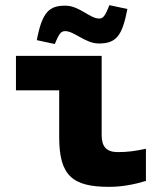

<svg xmlns="http://www.w3.org/2000/svg" viewBox="-20 -717 640 746"><path d="M438 -126C393 -126 375 -148 375 -192V-500H42V-366H210V-184C210 -35 261 9 404 9C453 9 501 0 547 -14V-139C504 -130 476 -126 438 -126ZM123 -561 193 -546C211 -590 218 -596 234 -596C268 -596 312 -548 364 -548C432 -548 455 -578 475 -682L405 -697C388 -653 380 -645 365 -645C329 -645 288 -695 234 -695C173 -695 144 -673 123 -561Z"/></svg>

Font: LT Wave Mono Black
Style: Regular
Weight: 900
Designer: Daniel Lyons
Version: Version 2.5 (Glyphs App)